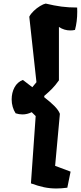

<svg xmlns="http://www.w3.org/2000/svg" viewBox="-20 -923 457 1085"><path d="M230 -380.9V-373.5Q266.1 -345.7 288.6 -322.8Q311 -299.8 318.4 -279.8L291.5 14.2L378.9 46.9L360.4 137.7Q326.7 142.1 298.3 142.1Q261.7 142.1 228.3 135Q194.8 127.9 154.8 113.3L181.6 -267.1L159.2 -289.1Q133.8 -276.4 106.9 -276.4Q87.4 -276.4 68.4 -282.7Q57.6 -298.8 51.8 -319.1Q45.9 -339.4 45.9 -361.3Q45.9 -398.9 62 -429.2Q78.1 -459.5 109.4 -471.2Q127.4 -458 162.6 -430.2L186 -458.5L145.5 -828.6Q153.8 -845.2 170.7 -861.3Q187.5 -877.4 206.5 -888.9Q225.6 -900.4 238.3 -902.8Q286.6 -891.1 327.6 -885.7Q368.7 -880.4 416 -880.4Q416.5 -872.1 416.5 -856.4Q416.5 -801.3 403.8 -753.9Q390.6 -751 377 -751Q342.8 -751 313 -770.5V-468.8H312.5V-468.3Q293 -440.9 274.7 -422.1Q256.3 -403.3 230 -380.9Z"/></svg>

Font: Fruktur
Style: Regular
Weight: 400
Designer: Viktoriya Grabowska
Foundry: Viktoriya Grabowska
Version: Version 1.004; ttfautohint (v1.4.1)